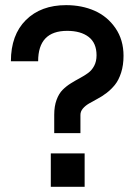

<svg xmlns="http://www.w3.org/2000/svg" viewBox="-20 -720 527 740"><path d="M189 -207V-277.8Q189 -310.5 198 -335Q207 -359.4 221.4 -373.8Q235.8 -388.2 253.2 -398.9Q270.5 -409.7 287.8 -418.9Q305.2 -428.2 319.6 -438.7Q334 -449.2 343 -466.3Q352.1 -483.4 352.1 -506.8Q352.1 -554.2 321.8 -577.6Q291.5 -601.1 238.8 -601.1Q127 -601.1 127 -483.9H22Q22 -585.4 79.8 -642.8Q137.7 -700.2 234.9 -700.2Q295.4 -700.2 344.7 -678.5Q394 -656.7 425 -611.6Q456.1 -566.4 456.1 -504.9Q456.1 -468.8 446.8 -439.9Q437.5 -411.1 423.1 -393.3Q408.7 -375.5 390.9 -361.8Q373 -348.1 355.2 -338.9Q337.4 -329.6 323 -321Q308.6 -312.5 299.3 -301.5Q290 -290.5 290 -276.9V-207ZM175.8 0V-128.9H306.2V0Z"/></svg>

Font: HK Grotesk Legacy
Style: Bold
Weight: 700
Designer: Alfredo Marco Pradil
Foundry: Hanken Design Co.
Version: Version 2.022;PS 002.022;hotconv 1.0.88;makeotf.lib2.5.64775